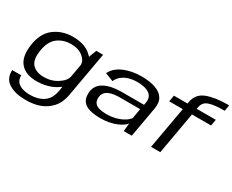

<svg xmlns="http://www.w3.org/2000/svg" viewBox="-140 -1292 2445 2026"><g transform="rotate(30 1082.5 -279.0)"><path d="M275.5 233.5Q374 233.5 447.2 207.2Q520.5 181 577 120Q633.5 59 651.5 -41.5L748.5 -588.5H665.5L610 -442L536.5 -27Q519 75.5 452.8 119.8Q386.5 164 291 164Q233.5 164 191.2 148.8Q149 133.5 128.5 105.2Q108 77 108.5 31H-1.5Q-6.5 137 72.2 185.2Q151 233.5 275.5 233.5ZM277 4.5Q405.5 4.5 502.5 -52.2Q599.5 -109 608.5 -161L571.5 -225.5Q562 -167.5 488.5 -119.8Q415 -72 323.5 -72Q229 -72 181 -123.8Q133 -175.5 152 -295Q171 -415 239.5 -466.5Q308 -518 402 -518Q493.5 -518 550 -470.5Q606.5 -423 597 -365.5L655 -426.5Q664 -477 587 -535.8Q510 -594.5 381 -594.5Q249.5 -594.5 154.2 -521.5Q59 -448.5 37.5 -295.5Q16 -144 80.8 -69.8Q145.5 4.5 277 4.5Z M1056 6Q1116 6 1165 -4.2Q1214 -14.5 1251.2 -30.5Q1288.5 -46.5 1313.2 -64.2Q1338 -82 1349.5 -98.5L1340 0H1437.5L1503.5 -372Q1517 -447.5 1486 -496.5Q1455 -545.5 1386.2 -570Q1317.5 -594.5 1216 -594.5Q1158 -594.5 1104.8 -584.5Q1051.5 -574.5 1005.8 -555Q960 -535.5 925.8 -506Q891.5 -476.5 872.5 -436L973 -397Q991 -438.5 1025.2 -466Q1059.5 -493.5 1106 -507Q1152.5 -520.5 1207 -520.5Q1271 -520.5 1315.2 -505Q1359.5 -489.5 1380 -458.2Q1400.5 -427 1392.5 -380L1386.5 -347H1119.5Q1080.5 -347 1038.5 -342.5Q996.5 -338 958 -326.2Q919.5 -314.5 888.2 -293.8Q857 -273 838.2 -240.8Q819.5 -208.5 817 -163Q813.5 -98.5 842 -61.8Q870.5 -25 925.5 -9.5Q980.5 6 1056 6ZM1088 -63.5Q1040 -63.5 1003.8 -73Q967.5 -82.5 948.2 -106Q929 -129.5 931 -172Q933 -207.5 950 -230Q967 -252.5 994.5 -264.8Q1022 -277 1055.5 -282Q1089 -287 1124.5 -287H1374L1353 -166Q1335 -140.5 1297.8 -117Q1260.5 -93.5 1207.2 -78.5Q1154 -63.5 1088 -63.5Z M1672.5 0H1785L1875.5 -512H2108L2121.5 -588.5H1888.5L1892.5 -608Q1904.5 -676.5 1967.2 -697.2Q2030 -718 2134.5 -718H2155L2167.5 -791H2150.5Q1998 -791 1898.8 -753.2Q1799.5 -715.5 1780.5 -608L1776.5 -588.5H1611.5L1598 -512H1763.5Z"/></g></svg>

Font: Anybody Expanded
Style: Italic
Weight: 400
Width: 7
Italic angle: -10°
Version: Version 1.113;gftools[0.9.25]